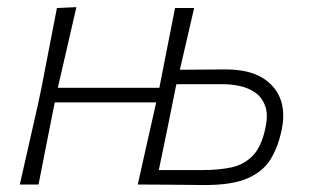

<svg xmlns="http://www.w3.org/2000/svg" viewBox="-20 -517 870 538"><path d="M35.5 0Q48 -55.5 60 -108Q72 -160.5 85.5 -220.5L96 -270Q108.5 -333.5 118.5 -386.2Q128.5 -439 139.5 -494.5L194 -497Q181 -440.5 168.8 -387Q156.5 -333.5 142 -271H426.5Q439 -334 449.2 -386.5Q459.5 -439 470.5 -494.5H524Q514 -450.5 504.2 -409Q494.5 -367.5 484 -321.5Q512.5 -321.5 547.8 -322Q583 -322.5 613.5 -322.5Q701 -322.5 743.2 -276.2Q785.5 -230 769 -151.5Q759.5 -106.5 739 -72Q718.5 -37.5 675.2 -18Q632 1.5 554.5 1.5Q500 1 450.2 0.5Q400.5 0 366 0Q378.5 -55.5 390.2 -108Q402 -160.5 415.5 -220.5L417.5 -230H133.5L131.5 -220.5Q119.5 -159.5 109.2 -108Q99 -56.5 88 0ZM425 -40.5H550Q593.5 -40.5 628.5 -48Q663.5 -55.5 688 -80.5Q712.5 -105.5 723.5 -157.5Q732 -196 723 -220.2Q714 -244.5 694.8 -257.8Q675.5 -271 651.8 -276Q628 -281 607 -281H474.5L473 -275.5Q461.5 -218 448.8 -155.2Q436 -92.5 425 -40.5Z"/></svg>

Font: Commissioner Loud ExtraLight
Style: Italic
Weight: 200
Italic angle: -12°
Designer: Kostas Bartsokas
Foundry: Kostas Bartsokas
Version: Version 1.000; ttfautohint (v1.8.3)